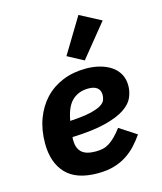

<svg xmlns="http://www.w3.org/2000/svg" viewBox="-120 -894 840 994"><g transform="rotate(-15 300.0 -397.0)"><path d="M281 12Q166 12 111 -46.5Q56 -105 56 -208Q56 -280 78 -339Q100 -398 139.5 -440Q179 -482 235 -505Q291 -528 360 -528Q399 -528 433.5 -519Q468 -510 494 -492.5Q520 -475 535 -448.5Q550 -422 550 -386Q550 -355 537 -324Q524 -293 486.5 -267.5Q449 -242 380.5 -224.5Q312 -207 202 -203Q201 -197 201 -193.5Q201 -190 201 -186Q201 -144 224 -122Q247 -100 300 -100Q321 -100 338.5 -104Q356 -108 372.5 -118.5Q389 -129 405.5 -145.5Q422 -162 442 -188L533 -129Q513 -100 489.5 -74.5Q466 -49 436 -29.5Q406 -10 368 1Q330 12 281 12ZM345 -425Q297 -425 263 -396.5Q229 -368 215 -301L212 -287Q281 -291 320.5 -300Q360 -309 379.5 -321Q399 -333 404 -347Q409 -361 409 -373Q409 -425 345 -425ZM366 -570 280 -616 395 -806 509 -746Z"/></g></svg>

Font: IBM Plex Mono
Style: Bold Italic
Weight: 700
Italic angle: -9°
Monospace: yes
Designer: Mike Abbink, Paul van der Laan, Pieter van Rosmalen
Foundry: Bold Monday
Version: Version 2.3